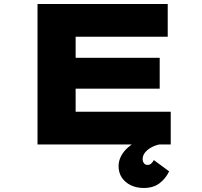

<svg xmlns="http://www.w3.org/2000/svg" viewBox="-20 -720 1008 957"><path d="M167 0V-700H816V-537H357V-163H831V0ZM271 -278V-432H776V-278ZM697 217Q661 217 632.5 203.5Q604 190 587.5 165.5Q571 141 571 108Q571 82 583.5 58Q596 34 619 14Q642 -6 673.5 -22Q705 -38 743 -48L774 0Q751 5 732 16Q713 27 702 41.5Q691 56 691 73Q691 85 697.5 93.5Q704 102 715 102Q726 102 733 96Q740 90 747 78L823 134Q806 170 775 193.5Q744 217 697 217Z"/></svg>

Font: Lexend Zetta ExtraBold
Style: Regular
Weight: 800
Designer: Bonnie Shaver-Troup, Thomas Jockin
Foundry: Lexend
Version: Version 1.007